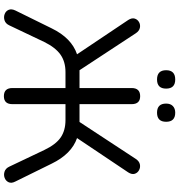

<svg xmlns="http://www.w3.org/2000/svg" viewBox="14 -952 944 1013"><g transform="rotate(90 486.5 -445.0)"><path d="M574 -801Q526 -801 526 -849Q526 -872 539 -884.5Q552 -897 574 -897Q622 -897 622 -849Q622 -801 574 -801ZM399 -801Q350 -801 350 -849Q350 -897 399 -897Q447 -897 447 -849Q447 -801 399 -801ZM487 7Q444 7 444 -38V-318H360Q305 -318 267.5 -291.5Q230 -265 201 -206L113 -21Q104 -2 87 3.5Q70 9 54 3Q38 -3 31.5 -18Q25 -33 35 -54L129 -245Q180 -350 266 -379L85 -649Q73 -668 77.5 -683Q82 -698 96 -706Q110 -714 126.5 -710.5Q143 -707 155 -689L350 -392H444V-667Q444 -712 487 -712Q529 -712 529 -667V-392H623L818 -689Q830 -707 846.5 -710.5Q863 -714 877.5 -706Q892 -698 896.5 -683Q901 -668 889 -649L708 -379Q792 -350 843 -245L937 -54Q948 -33 941 -18Q934 -3 918 3Q902 9 885 3.5Q868 -2 859 -21L771 -206Q742 -267 705 -292.5Q668 -318 613 -318H529V-38Q529 7 487 7Z"/></g></svg>

Font: Chiron GoRound TC N
Style: Regular
Weight: 350
Designer: Ryoko NISHIZUKA 西塚涼子 (kana, bopomofo & ideographs); Paul D. Hunt (Latin, Greek & Cyrillic); Sandoll Communications 산돌커뮤니
Foundry: Adobe
Version: Version 1.000;hotconv 1.1.1;makeotfexe 2.6.0